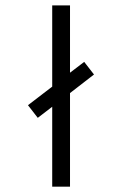

<svg xmlns="http://www.w3.org/2000/svg" viewBox="-20 -704 454 727"><path d="M177.7 2.9H245.1V-351.6L335.9 -421.9L298.8 -469.7L245.1 -428.7V-683.6H177.7V-376L85.9 -305.7L123 -257.8L177.7 -299.8Z"/></svg>

Font: Post No Bills Colombo
Style: Medium
Weight: 600
Designer: Kosala Senevirathne, Siva Puranthara, Lasantha Premarathna, Tharique Azeez
Foundry: Mooniak
Version: Version 1.220 ; ttfautohint (v1.5)